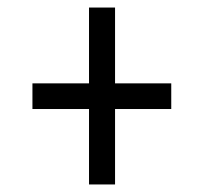

<svg xmlns="http://www.w3.org/2000/svg" viewBox="-20 -608 540 509"><path d="M216 -119H285V-319H434V-387H285V-588H216V-387H66V-319H216Z"/></svg>

Font: Noto Sans Mono ExtraCondensed
Style: Regular
Weight: 400
Width: 2
Designer: Monotype Design Team
Foundry: Monotype Imaging Inc.
Version: Version 2.014